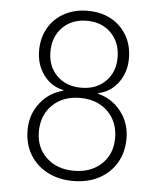

<svg xmlns="http://www.w3.org/2000/svg" viewBox="-53 -786 706 843"><g transform="rotate(5 300.0 -365.0)"><path d="M300 10Q236 10 186.5 -16Q137 -42 109.5 -88.5Q82 -135 82 -196Q82 -263 121 -314Q160 -365 223 -381V-384Q169 -395 135.5 -440.5Q102 -486 102 -547Q102 -604 127 -647.5Q152 -691 197 -715.5Q242 -740 300 -740Q359 -740 403.5 -715.5Q448 -691 473 -647.5Q498 -604 498 -547Q498 -486 464.5 -440.5Q431 -395 377 -384V-381Q440 -365 479 -314Q518 -263 518 -196Q518 -135 490.5 -88.5Q463 -42 414 -16Q365 10 300 10ZM300 -401Q366 -401 407 -441.5Q448 -482 448 -547Q448 -613 407 -654.5Q366 -696 300 -696Q234 -696 193 -654.5Q152 -613 152 -547Q152 -482 193 -441.5Q234 -401 300 -401ZM300 -35Q375 -35 421.5 -79Q468 -123 468 -193Q468 -266 421.5 -311Q375 -356 300 -356Q225 -356 178.5 -311Q132 -266 132 -193Q132 -123 178.5 -79Q225 -35 300 -35Z"/></g></svg>

Font: JetBrains Mono NL Thin
Style: Regular
Weight: 100
Monospace: yes
Designer: Philipp Nurullin, Konstantin Bulenkov
Foundry: JetBrains
Version: Version 2.305; ttfautohint (v1.8.4.7-5d5b)